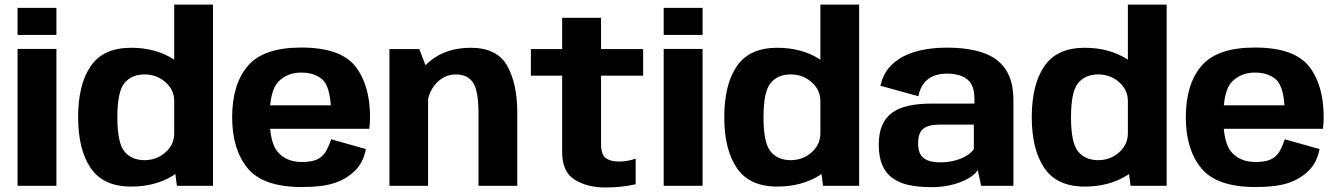

<svg xmlns="http://www.w3.org/2000/svg" viewBox="-20 -805 5796 832"><path d="M56 0H224.5V-593H56ZM56 -771V-653.5H224.5V-771Z M746.5 0H903V-785H735V-88.5ZM548 3.5Q654 3.5 731.8 -45.5Q809.5 -94.5 809.5 -154L735 -228Q735 -178.5 697 -144.8Q659 -111 606.5 -111Q550.5 -111 519.5 -148.2Q488.5 -185.5 488.5 -297Q488.5 -408 519.5 -445.2Q550.5 -482.5 606.5 -482.5Q659 -482.5 697 -449Q735 -415.5 735 -366.5L809.5 -439Q809.5 -499 731.8 -548.5Q654 -598 548 -598Q427.5 -598 373 -518.2Q318.5 -438.5 318.5 -297.5Q318.5 -157 373 -76.8Q427.5 3.5 548 3.5Z M1288.5 5.5V-103Q1224 -103 1186.5 -143Q1148.5 -182.5 1148.5 -296.5Q1148.5 -413 1186.5 -451.5Q1225 -490.5 1285.5 -490.5Q1348 -490.5 1382.5 -455Q1408 -424.5 1413.5 -348.5H1133V-247H1580Q1583.5 -269.5 1583.5 -297Q1583.5 -437.5 1519 -518.5Q1454 -599 1285.5 -599Q1121.5 -599 1054 -519.5Q986 -440 986 -297Q986 -157 1053.5 -75.5Q1120.5 5.5 1288.5 5.5ZM1288.5 -103V5.5Q1377.5 5.5 1429.5 -12Q1481 -29 1518 -65Q1554.5 -100.5 1565.5 -159L1415 -201.5Q1404.5 -170 1390.5 -146Q1375.5 -123 1350.5 -112.5Q1326 -103 1288.5 -103Z M1667.5 0H1835V-493L1797 -592.5H1667.5ZM2053.5 0H2221.5V-316.5Q2221.5 -443 2177.5 -520.5Q2133.5 -598 2019 -598Q1898.5 -598 1823.2 -521.8Q1748 -445.5 1748 -367L1830 -329.5Q1830 -397.5 1866.8 -440Q1903.5 -482.5 1955.5 -482.5Q2005.5 -482.5 2029.5 -447.5Q2053.5 -412.5 2053.5 -314Z M2604.5 7.5Q2672.5 7.5 2734.5 -6.5V-117.5Q2699 -105 2662 -105Q2625.5 -105 2605 -120Q2584.5 -135 2584.5 -183V-477H2767V-592.5H2584.5V-728H2416V-592.5H2280.5V-477H2416V-146Q2416 -59.5 2470.8 -26Q2525.5 7.5 2604.5 7.5Z M2856 0H3024.5V-593H2856ZM2856 -771V-653.5H3024.5V-771Z M3546.5 0H3703V-785H3535V-88.5ZM3348 3.5Q3454 3.5 3531.8 -45.5Q3609.5 -94.5 3609.5 -154L3535 -228Q3535 -178.5 3497 -144.8Q3459 -111 3406.5 -111Q3350.5 -111 3319.5 -148.2Q3288.5 -185.5 3288.5 -297Q3288.5 -408 3319.5 -445.2Q3350.5 -482.5 3406.5 -482.5Q3459 -482.5 3497 -449Q3535 -415.5 3535 -366.5L3609.5 -439Q3609.5 -499 3531.8 -548.5Q3454 -598 3348 -598Q3227.5 -598 3173 -518.2Q3118.5 -438.5 3118.5 -297.5Q3118.5 -157 3173 -76.8Q3227.5 3.5 3348 3.5Z M4016.5 6Q4055 6 4088 -0.5Q4121 -7 4147 -17.8Q4173 -28.5 4191 -41.5Q4209 -54.5 4217 -68L4231.5 0H4371.5V-370Q4371.5 -453 4338.5 -503.2Q4305.5 -553.5 4241 -576Q4176.5 -598.5 4082 -598.5Q4030.5 -598.5 3983.2 -589.8Q3936 -581 3897.5 -562Q3859 -543 3832.2 -511.2Q3805.5 -479.5 3795 -433.5L3959.5 -388Q3967 -424.5 3985 -446Q4003 -467.5 4028.2 -476.8Q4053.5 -486 4083 -486Q4120 -486 4147 -475.5Q4174 -465 4188.2 -441.8Q4202.5 -418.5 4202.5 -378.5V-356H4015.5Q3960 -356 3917.5 -346.8Q3875 -337.5 3846.2 -316.8Q3817.5 -296 3802.8 -262Q3788 -228 3788 -177.5Q3788 -124.5 3803.5 -89Q3819 -53.5 3848.5 -32.5Q3878 -11.5 3920.2 -2.8Q3962.5 6 4016.5 6ZM4054.5 -101.5Q4033.5 -101.5 4016 -105.2Q3998.5 -109 3985.5 -117.8Q3972.5 -126.5 3965.5 -142.5Q3958.5 -158.5 3958.5 -184Q3958.5 -209.5 3965.2 -225.5Q3972 -241.5 3984.8 -250Q3997.5 -258.5 4015.5 -261.8Q4033.5 -265 4055.5 -265H4200V-159Q4190.5 -144 4169.2 -130.8Q4148 -117.5 4118.5 -109.5Q4089 -101.5 4054.5 -101.5Z M4879 0H5035.5V-785H4867.5V-88.5ZM4680.5 3.5Q4786.5 3.5 4864.2 -45.5Q4942 -94.5 4942 -154L4867.5 -228Q4867.5 -178.5 4829.5 -144.8Q4791.5 -111 4739 -111Q4683 -111 4652 -148.2Q4621 -185.5 4621 -297Q4621 -408 4652 -445.2Q4683 -482.5 4739 -482.5Q4791.5 -482.5 4829.5 -449Q4867.5 -415.5 4867.5 -366.5L4942 -439Q4942 -499 4864.2 -548.5Q4786.5 -598 4680.5 -598Q4560 -598 4505.5 -518.2Q4451 -438.5 4451 -297.5Q4451 -157 4505.5 -76.8Q4560 3.5 4680.5 3.5Z M5421 5.5V-103Q5356.5 -103 5319 -143Q5281 -182.5 5281 -296.5Q5281 -413 5319 -451.5Q5357.5 -490.5 5418 -490.5Q5480.5 -490.5 5515 -455Q5540.5 -424.5 5546 -348.5H5265.5V-247H5712.5Q5716 -269.5 5716 -297Q5716 -437.5 5651.5 -518.5Q5586.5 -599 5418 -599Q5254 -599 5186.5 -519.5Q5118.5 -440 5118.5 -297Q5118.5 -157 5186 -75.5Q5253 5.5 5421 5.5ZM5421 -103V5.5Q5510 5.5 5562 -12Q5613.5 -29 5650.5 -65Q5687 -100.5 5698 -159L5547.5 -201.5Q5537 -170 5523 -146Q5508 -123 5483 -112.5Q5458.5 -103 5421 -103Z"/></svg>

Font: Anybody Thin
Style: Bold
Weight: 700
Version: Version 1.113;gftools[0.9.25]